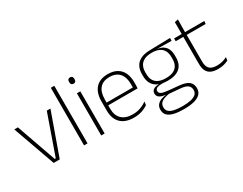

<svg xmlns="http://www.w3.org/2000/svg" viewBox="-89 -1198 2432 1918"><g transform="rotate(-30 1127.0 -239.0)"><path d="M245 -29.5 405.5 -486.5H447.5L274 0H204L30.5 -486.5H72L233 -29.5Z M554.5 0V-664H594.5V0Z M752.5 0V-486.5H792V0ZM772.5 -585.5Q757 -585.5 749.2 -594.5Q741.5 -603.5 741.5 -620.5V-624.5Q741.5 -641 749.2 -650Q757 -659 772.5 -659Q787.5 -659 795.2 -650Q803 -641 803 -624.5V-620.5Q803 -603 795.2 -594.2Q787.5 -585.5 772.5 -585.5Z M1127.5 10Q1029.5 10 977 -41.2Q924.5 -92.5 924.5 -187V-290.5Q924.5 -391.5 973 -445Q1021.5 -498.5 1114.5 -498.5Q1176.5 -498.5 1218.8 -474.2Q1261 -450 1282.8 -404.8Q1304.5 -359.5 1304.5 -295.5V-278Q1304.5 -265.5 1304 -252.8Q1303.5 -240 1302 -225.5H1265.5Q1266 -245.5 1266 -263.2Q1266 -281 1266 -296Q1266 -350.5 1248.8 -388Q1231.5 -425.5 1197.8 -445.2Q1164 -465 1114.5 -465Q1040.5 -465 1002 -421Q963.5 -377 963.5 -293V-245V-239V-184.5Q963.5 -147 974.5 -117.5Q985.5 -88 1006.8 -67.2Q1028 -46.5 1059.5 -35.5Q1091 -24.5 1132.5 -24.5Q1179.5 -24.5 1220 -38.5Q1260.5 -52.5 1296 -78.5L1291.5 -40Q1261 -17 1219.2 -3.5Q1177.5 10 1127.5 10ZM944.5 -225.5V-257.5H1292V-225.5Z M1602 -140.5Q1510 -140.5 1460.5 -182.8Q1411 -225 1411 -306V-328Q1411 -376.5 1430 -413.5Q1449 -450.5 1490.5 -471.8Q1532 -493 1598.5 -494.5L1834.5 -500V-467L1661 -470V-470.5Q1708.5 -464.5 1736.8 -444.8Q1765 -425 1777.2 -394.5Q1789.5 -364 1789.5 -325V-302Q1789.5 -222 1741.8 -181.2Q1694 -140.5 1602 -140.5ZM1599 153H1608.5Q1659.5 153 1697.8 144.8Q1736 136.5 1757.8 118.2Q1779.5 100 1779.5 69V67Q1779.5 32.5 1754.2 12.8Q1729 -7 1669.5 -11.5L1538.5 -22.5L1557 -23.5Q1519.5 -18.5 1491 -8.2Q1462.5 2 1446.5 20.2Q1430.5 38.5 1430.5 66.5V68Q1430.5 100.5 1451.8 119Q1473 137.5 1511 145.2Q1549 153 1599 153ZM1597.5 186Q1536 186 1490 175.5Q1444 165 1418.2 140.8Q1392.5 116.5 1392.5 75V73Q1392.5 39.5 1410.2 18Q1428 -3.5 1457.5 -14.8Q1487 -26 1522 -29.5L1521 -28.5Q1468.5 -33.5 1445 -50.2Q1421.5 -67 1421.5 -95.5V-96Q1421.5 -114 1430.2 -127Q1439 -140 1458.5 -147.5Q1478 -155 1509 -155.5V-163L1577 -144L1538.5 -144.5Q1493.5 -144 1476 -133.8Q1458.5 -123.5 1458.5 -103.5V-103Q1458.5 -81.5 1481.2 -70Q1504 -58.5 1560 -53.5L1676.5 -42.5Q1751.5 -35.5 1784.5 -8.2Q1817.5 19 1817.5 66.5V69Q1817.5 111 1791.2 136.8Q1765 162.5 1718 174.2Q1671 186 1608 186ZM1601.5 -172Q1651 -172 1684.2 -187Q1717.5 -202 1734.5 -232Q1751.5 -262 1751.5 -305.5V-329.5Q1751.5 -372 1735 -402Q1718.5 -432 1685.8 -447.8Q1653 -463.5 1604.5 -463.5H1600.5Q1547 -463.5 1513.5 -446.2Q1480 -429 1464.8 -398.5Q1449.5 -368 1449.5 -328.5V-307Q1449.5 -262.5 1466.5 -232.5Q1483.5 -202.5 1517.2 -187.2Q1551 -172 1601.5 -172Z M2100 9.5Q2048.5 9.5 2016.8 -5.8Q1985 -21 1970 -52.2Q1955 -83.5 1955 -130.5V-459H1994.5V-134.5Q1994.5 -79 2020.2 -52.5Q2046 -26 2107 -26Q2137.5 -26 2166.8 -33.2Q2196 -40.5 2222.5 -55.5L2218 -18.5Q2195 -6 2163.8 1.8Q2132.5 9.5 2100 9.5ZM1867.5 -443V-475.5H2216.5L2212.5 -443ZM1955.5 -469.5V-612.5L1995.5 -621L1993.5 -469.5Z"/></g></svg>

Font: Anek Gujarati Medium ExtraLight
Style: Regular
Weight: 250
Version: Version 1.003